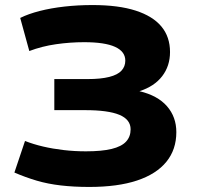

<svg xmlns="http://www.w3.org/2000/svg" viewBox="-20 -730 781 760"><path d="M37 -47 79 -172Q112 -159 150.5 -150Q189 -141 232 -136Q275 -131 320 -131Q383 -131 422 -140.5Q461 -150 479 -169.5Q497 -189 497 -218Q497 -257 452.5 -275.5Q408 -294 317 -294H195V-417H327Q379 -417 412.5 -425.5Q446 -434 461 -450.5Q476 -467 476 -490Q476 -526 435.5 -544.5Q395 -563 313 -563Q258 -563 202 -555Q146 -547 96 -528L60 -659Q92 -675 137 -686.5Q182 -698 235 -704Q288 -710 346 -710Q449 -710 517 -688Q585 -666 619 -625Q653 -584 653 -524Q653 -469 622 -428.5Q591 -388 532 -369Q604 -352 641 -309.5Q678 -267 678 -207Q678 -138 638.5 -89.5Q599 -41 522.5 -15.5Q446 10 333 10Q272 10 220.5 4Q169 -2 125 -15Q81 -28 37 -47Z"/></svg>

Font: Georama SemiExpanded
Style: Bold
Weight: 700
Width: 6
Designer: Jean-Baptiste Levee
Foundry: Production Type
Version: Version 1.001